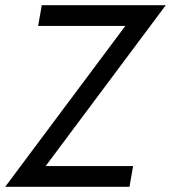

<svg xmlns="http://www.w3.org/2000/svg" viewBox="-35 -720 659 740"><path d="M112 -620H448L-15 0H464L478 -80H141L604 -700H126Z"/></svg>

Font: Jost* 400 Book Italic
Style: Italic
Weight: 400
Italic angle: -10°
Version: Version 3.200; ttfautohint (v0.97) -l 8 -r 50 -G 200 -x 14 -